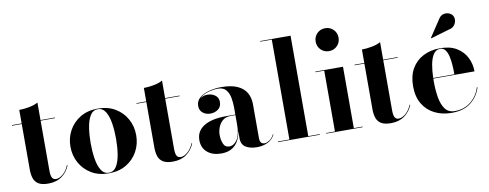

<svg xmlns="http://www.w3.org/2000/svg" viewBox="-64 -1076 3572 1403"><g transform="rotate(-10 1722.0 -375.0)"><path d="M361.5 -100.5Q343 -53 302.2 -23Q261.5 7 200.5 7Q152 7 127 -9.2Q102 -25.5 93 -53.2Q84 -81 84 -116V-455.5H11.5V-460H84V-560Q118 -560 158 -567.5Q198 -575 224 -590V-460H331V-455.5H224V-85Q224 -47.5 233 -31.8Q242 -16 262 -16Q286.5 -16 313.5 -38.8Q340.5 -61.5 357 -102Z M405.5 -230Q405.5 -295 435.2 -349.5Q465 -404 519.5 -437Q574 -470 649.5 -470Q725 -470 779.8 -437Q834.5 -404 864 -349.5Q893.5 -295 893.5 -230Q893.5 -165 864 -110.5Q834.5 -56 779.8 -23Q725 10 649.5 10Q574 10 519.5 -23Q465 -56 435.2 -110.5Q405.5 -165 405.5 -230ZM555.5 -230Q555.5 -170.5 563.8 -116.5Q572 -62.5 592.5 -28.5Q613 5.5 649.5 5.5Q686.5 5.5 707 -28.5Q727.5 -62.5 735.8 -116.5Q744 -170.5 744 -230Q744 -289.5 735.8 -343.5Q727.5 -397.5 707 -431.5Q686.5 -465.5 649.5 -465.5Q613 -465.5 592.5 -431.5Q572 -397.5 563.8 -343.5Q555.5 -289.5 555.5 -230Z M1286 -100.5Q1267.5 -53 1226.8 -23Q1186 7 1125 7Q1076.5 7 1051.5 -9.2Q1026.5 -25.5 1017.5 -53.2Q1008.5 -81 1008.5 -116V-455.5H936V-460H1008.5V-560Q1042.5 -560 1082.5 -567.5Q1122.5 -575 1148.5 -590V-460H1255.5V-455.5H1148.5V-85Q1148.5 -47.5 1157.5 -31.8Q1166.5 -16 1186.5 -16Q1211 -16 1238 -38.8Q1265 -61.5 1281.5 -102Z M1563.5 -252.5H1633V-304.5Q1633 -340.5 1626.5 -376.8Q1620 -413 1600 -437Q1580 -461 1540 -461Q1506 -461 1466.5 -449.8Q1427 -438.5 1403.5 -413.5Q1426 -431 1456 -431Q1489 -431 1513.5 -413.5Q1538 -396 1538 -363Q1538 -327.5 1513 -309.2Q1488 -291 1456 -291Q1422 -291 1399.2 -309.8Q1376.5 -328.5 1376.5 -361Q1376.5 -398.5 1404.8 -422Q1433 -445.5 1476.2 -456.8Q1519.5 -468 1565 -468Q1641 -468 1686.8 -446.5Q1732.5 -425 1752.8 -388.2Q1773 -351.5 1773 -304.5V-48.5Q1773 -32 1781 -20.2Q1789 -8.5 1809 -8.5Q1823 -8.5 1844 -21.8Q1865 -35 1878.5 -63.5L1881.5 -61Q1866.5 -27 1830.8 -8.5Q1795 10 1747.5 10Q1699 10 1666 -9.5Q1633 -29 1633 -77.5V-130Q1623.5 -63.5 1586 -26.8Q1548.5 10 1484 10Q1419.5 10 1380.5 -23.2Q1341.5 -56.5 1341.5 -113.5Q1341.5 -180.5 1399.2 -216.5Q1457 -252.5 1563.5 -252.5ZM1550.5 -30.5Q1584 -30.5 1608.5 -66.8Q1633 -103 1633 -180.5V-248.5H1597.5Q1559.5 -248.5 1536.8 -228.2Q1514 -208 1504 -179.5Q1494 -151 1494 -126Q1494 -90.5 1506.2 -60.5Q1518.5 -30.5 1550.5 -30.5Z M1905 -4.5H1990.5V-745.5H1905V-750H2130.5V-4.5H2215.5V0H1905Z M2303.5 -675Q2303.5 -711 2328 -735.5Q2352.5 -760 2388.5 -760Q2424.5 -760 2449 -735.5Q2473.5 -711 2473.5 -675Q2473.5 -639 2449 -614.5Q2424.5 -590 2388.5 -590Q2352.5 -590 2328 -614.5Q2303.5 -639 2303.5 -675ZM2263 -4.5H2328.5V-455.5H2263V-460H2468.5V-4.5H2533.5V0H2263Z M2904 -100.5Q2885.5 -53 2844.8 -23Q2804 7 2743 7Q2694.5 7 2669.5 -9.2Q2644.5 -25.5 2635.5 -53.2Q2626.5 -81 2626.5 -116V-455.5H2554V-460H2626.5V-560Q2660.5 -560 2700.5 -567.5Q2740.5 -575 2766.5 -590V-460H2873.5V-455.5H2766.5V-85Q2766.5 -47.5 2775.5 -31.8Q2784.5 -16 2804.5 -16Q2829 -16 2856 -38.8Q2883 -61.5 2899.5 -102Z M3280.5 -594 3140 -552.5 3137.5 -555.5 3220.5 -680.5Q3234.5 -704.5 3255.8 -710.5Q3277 -716.5 3296.2 -709.8Q3315.5 -703 3325 -689Q3335.5 -673 3333.5 -652.5Q3331.5 -632 3318 -615.2Q3304.5 -598.5 3280.5 -594ZM3410.5 -142Q3391 -77 3337.5 -33.5Q3284 10 3193.5 10Q3123 10 3067.5 -17.8Q3012 -45.5 2980 -99Q2948 -152.5 2948 -230Q2948 -307.5 2979.2 -361Q3010.5 -414.5 3065 -442.2Q3119.5 -470 3190 -470Q3264.5 -470 3313 -440.2Q3361.5 -410.5 3385.2 -362.5Q3409 -314.5 3409 -260H3103.5Q3103 -250 3103 -240Q3103 -175.5 3112.2 -120.8Q3121.5 -66 3146 -32.5Q3170.5 1 3217.5 1Q3288.5 1 3337.8 -39.8Q3387 -80.5 3405.5 -142ZM3190 -465.5Q3158 -465.5 3139.5 -437Q3121 -408.5 3112.8 -362.8Q3104.5 -317 3103.5 -264.5H3260.5Q3260.5 -297 3258.2 -332Q3256 -367 3249 -397.5Q3242 -428 3228 -446.8Q3214 -465.5 3190 -465.5Z"/></g></svg>

Font: Bodoni* 36pt
Style: Bold
Weight: 700
Version: Version 2.3